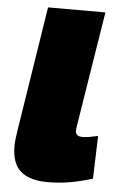

<svg xmlns="http://www.w3.org/2000/svg" viewBox="-54 -778 521 827"><g transform="rotate(5 207.0 -365.0)"><path d="M120 -740H368L288 -241Q287 -234 286.5 -229.5Q286 -225 286 -221Q286 -197 316 -197Q330 -197 345 -199.5Q360 -202 383 -207L377 -22Q333 -8 284 1Q235 10 184 10Q106 10 67 -23.5Q28 -57 28 -132Q28 -149 30.5 -167.5Q33 -186 36 -207Z"/></g></svg>

Font: Georama Extended Black
Style: Italic
Weight: 900
Width: 7
Italic angle: -9°
Designer: Jean-Baptiste Levee
Foundry: Production Type
Version: Version 1.000